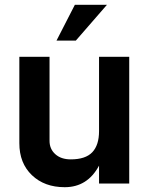

<svg xmlns="http://www.w3.org/2000/svg" viewBox="-20 -760 653 795"><path d="M515.1 -524.9V0H390.1V-74.2Q342.3 15.1 248 15.1Q164.1 15.1 112.1 -34.7Q60.1 -84.5 60.1 -167V-524.9H185.1V-176.8Q185.1 -143.1 209 -121.6Q232.9 -100.1 272.9 -100.1Q334 -100.1 362.1 -129.6Q390.1 -159.2 390.1 -216.8V-524.9ZM290 -740.2H422.9L293.9 -591.8H213.9Z"/></svg>

Font: Miedinger*
Style: Bold
Weight: 700
Version: Version 001.000